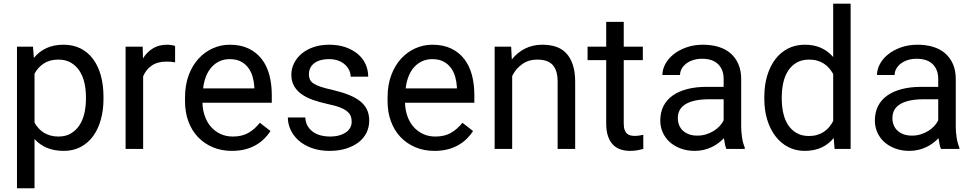

<svg xmlns="http://www.w3.org/2000/svg" viewBox="-20 -792 5178 1021"><path d="M530.3 -266.1Q530.3 -206.1 516.1 -155.5Q502 -105 475.1 -68.1Q448.2 -31.2 408.9 -10.5Q369.6 10.3 319.3 10.3Q268.1 10.3 229.5 -5.9Q190.9 -22 163.6 -52.7V209H70.3V-543.9H155.3L160.2 -483.9Q187.5 -518.1 226.8 -536.1Q266.1 -554.2 317.9 -554.2Q369.1 -554.2 408.7 -534.2Q448.2 -514.2 475.3 -477.5Q502.4 -440.9 516.4 -389.9Q530.3 -338.9 530.3 -276.4ZM437 -276.4Q437 -317.4 428.5 -353.3Q419.9 -389.2 401.9 -416.3Q383.8 -443.4 356.2 -459.2Q328.6 -475.1 290 -475.1Q266.6 -475.1 247.3 -469.7Q228 -464.4 212.4 -454.1Q196.8 -443.8 184.6 -430.2Q172.4 -416.5 163.6 -400.4V-140.1Q172.4 -124 184.6 -110.4Q196.8 -96.7 212.4 -86.9Q228 -77.1 247.6 -71.5Q267.1 -65.9 291 -65.9Q329.1 -65.9 356.4 -82Q383.8 -98.1 401.9 -125.2Q419.9 -152.3 428.5 -188.7Q437 -225.1 437 -266.1Z M911.1 -460.4Q898.9 -462.9 888.7 -463.6Q878.4 -464.4 865.2 -464.4Q816.9 -464.4 786.6 -443.1Q756.3 -421.9 741.2 -386.2V0H647.9V-543.9H738.8L740.2 -481.4Q761.2 -515.1 793 -534.7Q824.7 -554.2 869.6 -554.2Q879.9 -554.2 893.1 -552Q906.2 -549.8 911.1 -547.4Z M1213.4 10.3Q1156.2 10.3 1110.4 -9.5Q1064.5 -29.3 1031.7 -64.2Q999 -99.1 981.4 -147.5Q963.9 -195.8 963.9 -252.9V-273.9Q963.9 -340.3 983.6 -392.8Q1003.4 -445.3 1036.6 -481Q1069.8 -516.6 1112.5 -535.4Q1155.3 -554.2 1201.7 -554.2Q1259.8 -554.2 1302 -533.9Q1344.2 -513.7 1371.8 -477.8Q1399.4 -441.9 1412.4 -393.3Q1425.3 -344.7 1425.3 -287.1V-245.6H1056.6Q1057.6 -207.5 1069.1 -174.8Q1080.6 -142.1 1101.3 -118.2Q1122.1 -94.2 1151.6 -80.1Q1181.2 -65.9 1218.3 -65.9Q1267.6 -65.9 1301.8 -85.9Q1335.9 -106 1361.8 -139.2L1418.5 -95.2Q1405.3 -74.7 1386.7 -55.9Q1368.2 -37.1 1343.3 -22.2Q1318.4 -7.3 1286.1 1.5Q1253.9 10.3 1213.4 10.3ZM1201.7 -477.5Q1173.3 -477.5 1149.7 -467.3Q1126 -457 1107.4 -437.5Q1088.9 -418 1076.7 -388.7Q1064.5 -359.4 1060.1 -321.8H1332.5V-329.1Q1331.1 -356 1323.7 -382.6Q1316.4 -409.2 1301 -430.4Q1285.6 -451.7 1261.5 -464.6Q1237.3 -477.5 1201.7 -477.5Z M1850.1 -144.5Q1850.1 -159.7 1845.7 -172.9Q1841.3 -186 1827.9 -198Q1814.5 -210 1789.8 -220Q1765.1 -230 1725.1 -238.3Q1679.7 -248 1643.6 -261Q1607.4 -273.9 1582 -292.5Q1556.6 -311 1543 -336.2Q1529.3 -361.3 1529.3 -395Q1529.3 -426.8 1543.7 -455.8Q1558.1 -484.9 1584.2 -506.8Q1610.4 -528.8 1647.5 -541.5Q1684.6 -554.2 1730.5 -554.2Q1779.3 -554.2 1817.6 -540.8Q1856 -527.3 1883.1 -504.4Q1910.2 -481.4 1924.1 -450.4Q1938 -419.4 1938 -384.3H1844.7Q1844.7 -400.9 1837.2 -417.7Q1829.6 -434.6 1814.9 -448Q1800.3 -461.4 1779.3 -469.5Q1758.3 -477.5 1730.5 -477.5Q1701.2 -477.5 1680.9 -470.9Q1660.6 -464.4 1647.5 -452.9Q1634.3 -441.4 1628.4 -427.2Q1622.6 -413.1 1622.6 -397.9Q1622.6 -382.8 1627.4 -370.6Q1632.3 -358.4 1646.5 -348.6Q1660.6 -338.9 1685.1 -330.6Q1709.5 -322.3 1748 -314Q1797.9 -302.2 1834.5 -287.6Q1871.1 -272.9 1895.3 -253.7Q1919.4 -234.4 1931.4 -209.2Q1943.4 -184.1 1943.4 -150.9Q1943.4 -115.2 1928.5 -85.4Q1913.6 -55.7 1886 -34.7Q1858.4 -13.7 1819.6 -1.7Q1780.8 10.3 1733.4 10.3Q1679.2 10.3 1637.7 -4.9Q1596.2 -20 1568.1 -44.9Q1540 -69.8 1525.4 -101.8Q1510.7 -133.8 1510.7 -167.5H1603.5Q1605 -138.7 1617.4 -119.4Q1629.9 -100.1 1648.4 -88.1Q1667 -76.2 1689.2 -71Q1711.4 -65.9 1733.4 -65.9Q1762.2 -65.9 1783.7 -72Q1805.2 -78.1 1820.1 -88.6Q1835 -99.1 1842.5 -113.5Q1850.1 -127.9 1850.1 -144.5Z M2290.5 10.3Q2233.4 10.3 2187.5 -9.5Q2141.6 -29.3 2108.9 -64.2Q2076.2 -99.1 2058.6 -147.5Q2041 -195.8 2041 -252.9V-273.9Q2041 -340.3 2060.8 -392.8Q2080.6 -445.3 2113.8 -481Q2147 -516.6 2189.7 -535.4Q2232.4 -554.2 2278.8 -554.2Q2336.9 -554.2 2379.2 -533.9Q2421.4 -513.7 2449 -477.8Q2476.6 -441.9 2489.5 -393.3Q2502.4 -344.7 2502.4 -287.1V-245.6H2133.8Q2134.8 -207.5 2146.2 -174.8Q2157.7 -142.1 2178.5 -118.2Q2199.2 -94.2 2228.8 -80.1Q2258.3 -65.9 2295.4 -65.9Q2344.7 -65.9 2378.9 -85.9Q2413.1 -106 2439 -139.2L2495.6 -95.2Q2482.4 -74.7 2463.9 -55.9Q2445.3 -37.1 2420.4 -22.2Q2395.5 -7.3 2363.3 1.5Q2331.1 10.3 2290.5 10.3ZM2278.8 -477.5Q2250.5 -477.5 2226.8 -467.3Q2203.1 -457 2184.6 -437.5Q2166 -418 2153.8 -388.7Q2141.6 -359.4 2137.2 -321.8H2409.7V-329.1Q2408.2 -356 2400.9 -382.6Q2393.6 -409.2 2378.2 -430.4Q2362.8 -451.7 2338.6 -464.6Q2314.5 -477.5 2278.8 -477.5Z M2698.2 -543.9 2701.7 -475.6Q2730.5 -512.7 2771.7 -533.4Q2813 -554.2 2864.3 -554.2Q2904.3 -554.2 2936.5 -543.5Q2968.8 -532.7 2991.2 -508.8Q3013.7 -484.9 3026.1 -447.3Q3038.6 -409.7 3038.6 -356.4V0H2945.3V-357.4Q2945.3 -389.2 2938.2 -411.6Q2931.2 -434.1 2917.5 -448.2Q2903.8 -462.4 2883.3 -468.8Q2862.8 -475.1 2836.4 -475.1Q2791 -475.1 2756.8 -450.9Q2722.7 -426.8 2703.6 -387.7V0H2610.4V-543.9Z M3296.9 -675.8V-543.9H3398.4V-472.2H3296.9V-134.8Q3296.9 -113.8 3301.8 -100.8Q3306.6 -87.9 3314.9 -80.8Q3323.2 -73.7 3334.2 -71.5Q3345.2 -69.3 3356.4 -69.3Q3368.2 -69.3 3381.1 -71.5Q3394 -73.7 3400.9 -75.2V0Q3389.6 2.9 3372.1 6.6Q3354.5 10.3 3329.6 10.3Q3303.7 10.3 3280.8 2.9Q3257.8 -4.4 3240.7 -21.5Q3223.6 -38.6 3213.6 -66.7Q3203.6 -94.7 3203.6 -135.3V-472.2H3104.5V-543.9H3203.6V-675.8Z M3842.8 0Q3837.9 -10.3 3835 -25.4Q3832 -40.5 3829.6 -57.1Q3816.9 -43.9 3800.5 -31.5Q3784.2 -19 3764.6 -9.8Q3745.1 -0.5 3722.7 4.9Q3700.2 10.3 3674.8 10.3Q3633.3 10.3 3599.4 -2.4Q3565.4 -15.1 3541.5 -36.6Q3517.6 -58.1 3504.4 -87.6Q3491.2 -117.2 3491.2 -150.9Q3491.2 -194.8 3508.3 -228.3Q3525.4 -261.7 3557.4 -284.2Q3589.4 -306.6 3634.8 -318.4Q3680.2 -330.1 3735.8 -330.1H3828.1V-372.6Q3828.1 -421.4 3799.1 -450.4Q3770 -479.5 3712.9 -479.5Q3687 -479.5 3665.3 -472.4Q3643.6 -465.3 3628.4 -453.4Q3613.3 -441.4 3604.7 -425.8Q3596.2 -410.2 3596.2 -393.1H3502.4Q3502.4 -422.4 3517.8 -451.2Q3533.2 -480 3561.3 -502.7Q3589.4 -525.4 3629.4 -539.8Q3669.4 -554.2 3718.8 -554.2Q3762.7 -554.2 3800.3 -543Q3837.9 -531.7 3864.5 -508.8Q3891.1 -485.8 3906.2 -451.7Q3921.4 -417.5 3921.4 -371.6V-118.7Q3921.4 -90.8 3926 -60.5Q3930.7 -30.3 3940.4 -7.8V0ZM3688.5 -70.8Q3713.9 -70.8 3735.8 -77.9Q3757.8 -85 3775.9 -96.2Q3793.9 -107.4 3807.4 -122.1Q3820.8 -136.7 3828.1 -152.3V-264.2H3751Q3670.9 -264.2 3627.7 -239.3Q3584.5 -214.4 3584.5 -164.1Q3584.5 -144.5 3591.1 -127.4Q3597.7 -110.4 3610.8 -97.9Q3624 -85.4 3643.3 -78.1Q3662.6 -70.8 3688.5 -70.8Z M4044.4 -276.4Q4044.4 -338.9 4059.8 -389.9Q4075.2 -440.9 4103.3 -477.5Q4131.3 -514.2 4170.9 -534.2Q4210.4 -554.2 4259.3 -554.2Q4309.1 -554.2 4346.2 -537.4Q4383.3 -520.5 4410.6 -488.8V-772.5H4503.4V0H4418L4413.6 -58.1Q4386.2 -24.9 4348.1 -7.3Q4310.1 10.3 4258.3 10.3Q4210.4 10.3 4170.9 -10.5Q4131.3 -31.2 4103.3 -68.1Q4075.2 -105 4059.8 -155.5Q4044.4 -206.1 4044.4 -266.1ZM4137.2 -266.1Q4137.2 -225.1 4145.5 -189.2Q4153.8 -153.3 4171.4 -126.7Q4189 -100.1 4216.3 -84.5Q4243.7 -68.8 4281.2 -68.8Q4305.7 -68.8 4325.4 -74.7Q4345.2 -80.6 4361.1 -91.1Q4377 -101.6 4389.2 -116.2Q4401.4 -130.9 4410.6 -148.4V-398.4Q4401.4 -415 4389.4 -429Q4377.4 -442.9 4361.6 -453.4Q4345.7 -463.9 4325.9 -469.5Q4306.2 -475.1 4282.2 -475.1Q4244.1 -475.1 4216.6 -459.2Q4189 -443.4 4171.4 -416.3Q4153.8 -389.2 4145.5 -353.3Q4137.2 -317.4 4137.2 -276.4Z M4983.9 0Q4979 -10.3 4976.1 -25.4Q4973.1 -40.5 4970.7 -57.1Q4958 -43.9 4941.7 -31.5Q4925.3 -19 4905.8 -9.8Q4886.2 -0.5 4863.8 4.9Q4841.3 10.3 4815.9 10.3Q4774.4 10.3 4740.5 -2.4Q4706.5 -15.1 4682.6 -36.6Q4658.7 -58.1 4645.5 -87.6Q4632.3 -117.2 4632.3 -150.9Q4632.3 -194.8 4649.4 -228.3Q4666.5 -261.7 4698.5 -284.2Q4730.5 -306.6 4775.9 -318.4Q4821.3 -330.1 4877 -330.1H4969.2V-372.6Q4969.2 -421.4 4940.2 -450.4Q4911.1 -479.5 4854 -479.5Q4828.1 -479.5 4806.4 -472.4Q4784.7 -465.3 4769.5 -453.4Q4754.4 -441.4 4745.8 -425.8Q4737.3 -410.2 4737.3 -393.1H4643.6Q4643.6 -422.4 4658.9 -451.2Q4674.3 -480 4702.4 -502.7Q4730.5 -525.4 4770.5 -539.8Q4810.5 -554.2 4859.9 -554.2Q4903.8 -554.2 4941.4 -543Q4979 -531.7 5005.6 -508.8Q5032.2 -485.8 5047.4 -451.7Q5062.5 -417.5 5062.5 -371.6V-118.7Q5062.5 -90.8 5067.1 -60.5Q5071.8 -30.3 5081.5 -7.8V0ZM4829.6 -70.8Q4855 -70.8 4877 -77.9Q4898.9 -85 4917 -96.2Q4935.1 -107.4 4948.5 -122.1Q4961.9 -136.7 4969.2 -152.3V-264.2H4892.1Q4812 -264.2 4768.8 -239.3Q4725.6 -214.4 4725.6 -164.1Q4725.6 -144.5 4732.2 -127.4Q4738.8 -110.4 4752 -97.9Q4765.1 -85.4 4784.4 -78.1Q4803.7 -70.8 4829.6 -70.8Z"/></svg>

Font: Roboto2
Style: Regular
Weight: 400
Designer: Google
Foundry: Google
Version: Version 2.000981-w3; 2014; ttfautohint (v1.1) -l 5 -r 24 -G 